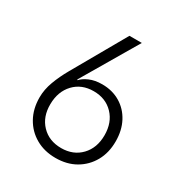

<svg xmlns="http://www.w3.org/2000/svg" viewBox="-172 -858 944 995"><g transform="rotate(30 300.0 -360.0)"><path d="M300 10Q233 10 181.5 -19.5Q130 -49 101 -101Q72 -153 72 -221Q72 -268 90 -316.5Q108 -365 136 -414L316 -730H390L195 -399L198 -396Q213 -414 245 -428Q277 -442 320 -442Q381 -442 428 -414Q475 -386 501.5 -336Q528 -286 528 -220Q528 -152 499 -100.5Q470 -49 419 -19.5Q368 10 300 10ZM300 -49Q372 -49 417 -96Q462 -143 462 -219Q462 -295 417 -342Q372 -389 300 -389Q228 -389 183.5 -342Q139 -295 138 -219Q137 -143 182 -96Q227 -49 300 -49Z"/></g></svg>

Font: JetBrains Mono NL ExtraLight
Style: Regular
Weight: 200
Designer: Philipp Nurullin, Konstantin Bulenkov
Foundry: JetBrains
Version: Version 2.304; ttfautohint (v1.8.4.7-5d5b)